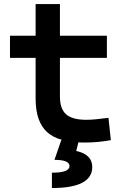

<svg xmlns="http://www.w3.org/2000/svg" viewBox="-20 -694 626 948"><path d="M396.5 9.8Q268.6 9.8 212.2 -42Q155.8 -93.8 155.8 -207.5V-408.2H29.3V-517.6H155.8V-673.8H275.9V-517.6H507.8V-408.2H275.9V-217.3Q275.9 -156.7 306.4 -129.6Q336.9 -102.5 406.2 -102.5Q429.2 -102.5 455.6 -105.2Q481.9 -107.9 515.6 -112.3L527.3 -2Q494.6 3.9 463.4 6.8Q432.1 9.8 396.5 9.8ZM236.3 234.4V158.7Q323.2 158.7 323.2 126Q323.2 95.2 249 95.2L282.7 -2.9L368.7 2.4L356.4 51.3Q435.5 68.8 435.5 130.4Q435.5 234.4 236.3 234.4Z"/></svg>

Font: Cascadia Mono NF SemiBold
Style: Regular
Weight: 600
Monospace: yes
Designer: Aaron Bell
Foundry: Saja Typeworks
Version: Version 2404.023; ttfautohint (v1.8.4)